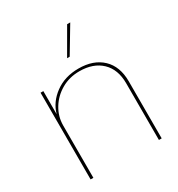

<svg xmlns="http://www.w3.org/2000/svg" viewBox="-173 -844 891 959"><g transform="rotate(-30 272.0 -365.0)"><path d="M70 0V-500H86V-367Q103 -428 159 -469Q215 -510 294 -510Q380 -510 430 -462.5Q480 -415 480 -329V0H464V-327Q464 -407 417.5 -451.5Q371 -496 291 -496Q233 -496 186.5 -469Q140 -442 113 -397.5Q86 -353 86 -301V0ZM356 -730H374L286 -583H271Z"/></g></svg>

Font: Prodigy Sans Thin
Style: Regular
Weight: 100
Designer: Wei Huang
Foundry: Wei Huang
Version: Version 1.003; ttfautohint (v1.8.3)